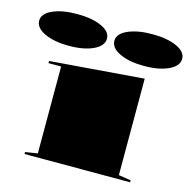

<svg xmlns="http://www.w3.org/2000/svg" viewBox="-182 -845 949 952"><g transform="rotate(15 292.0 -369.0)"><path d="M26 0V-10L89 -20V-466H24V-477L505 -515V-20L568 -10V0ZM485 -738Q562 -738 610.5 -716Q659 -694 659 -658Q659 -621 610.5 -598Q562 -575 485 -575Q409 -575 360 -598Q311 -621 311 -658Q311 -694 360 -716Q409 -738 485 -738ZM99 -738Q176 -738 224.5 -716Q273 -694 273 -658Q273 -621 224.5 -598Q176 -575 99 -575Q23 -575 -26 -598Q-75 -621 -75 -658Q-75 -694 -26 -716Q23 -738 99 -738Z"/></g></svg>

Font: Kalnia Expanded SemiBold
Style: Regular
Weight: 600
Width: 7
Designer: Frida Medrano
Foundry: Frida Medrano
Version: Version 1.105